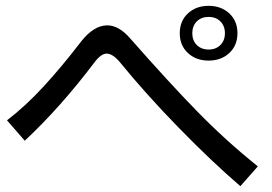

<svg xmlns="http://www.w3.org/2000/svg" viewBox="-20 -724 934 659"><path d="M392 -510Q367 -540 346 -540Q326 -540 302 -507Q186 -354 65 -241L4 -311Q68 -360 130 -427.5Q192 -495 258 -581Q302 -637 348 -637Q388 -637 427 -592Q558 -443 656.5 -342Q755 -241 865 -153L805 -85Q707 -169 593 -286Q479 -403 392 -510ZM696 -516Q653 -516 625 -542Q597 -568 597 -610Q597 -652 625 -678Q653 -704 696 -704Q739 -704 767 -678Q795 -652 795 -610Q795 -568 767 -542Q739 -516 696 -516ZM696 -666Q671 -666 655.5 -650.5Q640 -635 640 -610Q640 -585 655.5 -569.5Q671 -554 696 -554Q721 -554 736.5 -569.5Q752 -585 752 -610Q752 -635 736.5 -650.5Q721 -666 696 -666Z"/></svg>

Font: Kakao Big Sans
Style: Regular
Weight: 400
Designer: Park Young-rak; Lee Sang-min; Kim Jung-jin; Min Bon; Park Min-gyu;
Foundry: Kakao Corporation
Version: Version 2.003